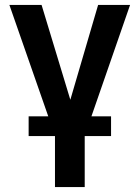

<svg xmlns="http://www.w3.org/2000/svg" viewBox="-20 -550 559 769"><path d="M146.5 -530.3 261.7 -150.4 373 -530.3H501L346.2 -84H424.8V-4.9H319.3V199.2H200.2V-4.9H94.7V-84H173.3L17.6 -530.3Z"/></svg>

Font: Pretendard JP SemiBold
Style: Regular
Weight: 600
Designer: Base glyphs from Inter by Rasmus Andersson; Hangeul glyphs from Noto Sans CJK(Source Han Sans) by Jang Soo-young and Kan
Foundry: Kil Hyung-jin
Version: Version 1.309